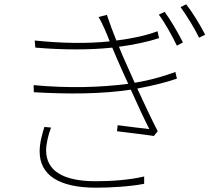

<svg xmlns="http://www.w3.org/2000/svg" viewBox="-20 -842 1040 891"><path d="M818 -809C847 -769 883 -710 904 -667L932 -681C908 -729 868 -792 844 -822ZM717 -774C747 -734 780 -673 801 -630L829 -645C805 -693 768 -755 744 -787ZM794 -508C747 -491 685 -471 605 -458C580 -514 559 -562 548 -586L532 -625C600 -634 666 -648 718 -665L711 -697C654 -676 592 -663 520 -654C504 -693 489 -734 476 -773L437 -763C454 -738 478 -679 489 -650C385 -639 266 -641 141 -654L144 -621C273 -610 397 -610 501 -621L520 -576C533 -547 552 -502 575 -453C446 -436 293 -432 136 -447L137 -414C294 -405 450 -405 587 -426C619 -354 652 -284 673 -243C638 -247 586 -253 526 -261L523 -233C584 -225 649 -218 694 -211L712 -233C687 -281 650 -359 617 -431C697 -446 754 -461 801 -477ZM186 -253C175 -218 164 -178 164 -139C164 -30 253 29 426 29C490 29 582 24 649 11V-23C577 -6 492 -1 424 -1C267 -1 194 -53 194 -145C194 -172 204 -218 217 -250Z"/></svg>

Font: SSpoqa Han Sans Neo Thin
Style: Regular
Weight: 100
Designer: [Spoqa Han Sans Neo] Dong-huui Kim  Younghwa Kang  Yujin Lee  [Noto Sans] Ryoko NISHIZUKA  (kana & ideographs); Paul D. 
Foundry: Spoqa (http://www.spoqa-han-sans.com)
Version: Version 1.000